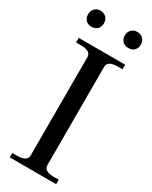

<svg xmlns="http://www.w3.org/2000/svg" viewBox="-224 -925 773 974"><g transform="rotate(30 162.0 -437.5)"><path d="M7 -827Q7 -848 19.5 -861.5Q32 -875 53 -875Q74 -875 87 -861.5Q100 -848 100 -827Q100 -807 87.5 -794Q75 -781 53 -781Q32 -781 19.5 -794Q7 -807 7 -827ZM222 -827Q222 -848 235 -861.5Q248 -875 269 -875Q290 -875 303 -861.5Q316 -848 316 -827Q316 -807 303.5 -794Q291 -781 269 -781Q248 -781 235 -794Q222 -807 222 -827ZM26 -26H55Q113 -26 113 -62V-637Q113 -673 55 -673H26V-700H298V-673H270Q211 -673 211 -637V-62Q211 -26 270 -26H298V0H26Z"/></g></svg>

Font: TavirajRegular
Style: Regular
Weight: 400
Designer: Katatrad Team
Foundry: CadsonDemak
Version: Version 1.001